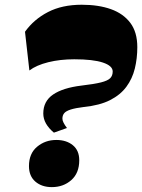

<svg xmlns="http://www.w3.org/2000/svg" viewBox="-20 -764 591 798"><path d="M204 -212.7Q182.4 -230.7 171.1 -250.6Q159.9 -270.4 159.9 -292.4Q159.9 -343.4 200.8 -371.2Q241.7 -399 318.7 -408.3Q371.4 -414.4 399.6 -421.5Q427.9 -428.6 438.1 -439.1Q448.4 -449.6 448.4 -466.9Q448.4 -490.4 407.6 -504Q366.7 -517.6 288.4 -517.6Q229.9 -517.6 180.6 -505.4Q131.3 -493.1 102.1 -471.1L83.9 -632Q120.7 -683.6 179.4 -713.9Q238 -744.3 319.6 -744.3Q389.6 -744.3 441.1 -725.9Q492.7 -707.4 521.7 -668.9Q550.7 -630.3 550.7 -568Q550.7 -521.4 540.4 -479.2Q530.1 -437 505.3 -403.4Q480.4 -369.7 437.6 -347.9Q394.7 -326.1 329 -319.4Q293.9 -315.1 274.3 -308.9Q254.7 -302.7 247.1 -293.8Q239.4 -284.9 239.4 -270.7Q239.4 -263.3 244.3 -253.7Q249.1 -244.1 258.3 -232ZM195.4 13.7Q153.7 13.7 127.1 -9.1Q100.4 -32 100.4 -73.6Q100.4 -125.9 134.2 -154.1Q168 -182.3 214 -182.3Q256.1 -182.3 282.8 -160.4Q309.4 -138.6 309.4 -98Q309.4 -44.7 276.4 -15.5Q243.4 13.7 195.4 13.7Z"/></svg>

Font: Savate ExtraLight
Style: Italic
Weight: 200
Italic angle: -11°
Designer: Max Esnée
Foundry: Plomb Type
Version: Version 2.000